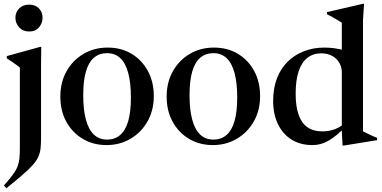

<svg xmlns="http://www.w3.org/2000/svg" viewBox="-20 -756 2022 1015"><path d="M134 -589.5Q101 -589.5 81.2 -611.5Q61.5 -633.5 61.5 -662.5Q61.5 -691 81.2 -711.2Q101 -731.5 134 -731.5Q167.5 -731.5 186.2 -711.2Q205 -691 205 -662.5Q205 -633.5 186.2 -611.5Q167.5 -589.5 134 -589.5ZM85 -399Q79.5 -404 69 -411.5Q58.5 -419 45 -428.2Q31.5 -437.5 16 -447.5V-459.5L191.5 -508H198L197 -410.5V-23.5Q197 7.5 194.2 30.5Q191.5 53.5 182.2 73.8Q173 94 153 116.5Q133 139 99.2 168.2Q65.5 197.5 14 239L0.5 225Q31 190.5 48 167.2Q65 144 72.8 124Q80.5 104 82.8 80Q85 56 85 20.5Z M546 -18Q587 -18 615.2 -42.2Q643.5 -66.5 657.8 -115.8Q672 -165 672 -240Q672 -317.5 658 -369.8Q644 -422 616 -448.5Q588 -475 546 -475Q505 -475 476.8 -451Q448.5 -427 434.2 -377.8Q420 -328.5 420 -253.5Q420 -176.5 434 -124Q448 -71.5 476 -44.8Q504 -18 546 -18ZM543 11Q473 11 417.8 -21.8Q362.5 -54.5 330.8 -112.2Q299 -170 299 -245.5Q299 -321.5 332.2 -380Q365.5 -438.5 422 -471.5Q478.5 -504.5 549 -504.5Q620.5 -504.5 675.2 -471.8Q730 -439 761.5 -381.2Q793 -323.5 793 -248Q793 -172 759.5 -113.5Q726 -55 669.2 -22Q612.5 11 543 11Z M1108 -18Q1149 -18 1177.2 -42.2Q1205.5 -66.5 1219.8 -115.8Q1234 -165 1234 -240Q1234 -317.5 1220 -369.8Q1206 -422 1178 -448.5Q1150 -475 1108 -475Q1067 -475 1038.8 -451Q1010.5 -427 996.2 -377.8Q982 -328.5 982 -253.5Q982 -176.5 996 -124Q1010 -71.5 1038 -44.8Q1066 -18 1108 -18ZM1105 11Q1035 11 979.8 -21.8Q924.5 -54.5 892.8 -112.2Q861 -170 861 -245.5Q861 -321.5 894.2 -380Q927.5 -438.5 984 -471.5Q1040.5 -504.5 1111 -504.5Q1182.5 -504.5 1237.2 -471.8Q1292 -439 1323.5 -381.2Q1355 -323.5 1355 -248Q1355 -172 1321.5 -113.5Q1288 -55 1231.2 -22Q1174.5 11 1105 11Z M1787 -371.5Q1787 -416.5 1756.8 -445.2Q1726.5 -474 1678 -474Q1635 -474 1604.8 -450.2Q1574.5 -426.5 1558.8 -379.2Q1543 -332 1543 -261Q1543 -193 1558.8 -148.8Q1574.5 -104.5 1605.8 -83Q1637 -61.5 1683.5 -61.5Q1720.5 -61.5 1752.5 -73.8Q1784.5 -86 1814 -115L1818.5 -97.5Q1787 -65.5 1761.8 -44.2Q1736.5 -23 1714.5 -11Q1692.5 1 1672.5 6Q1652.5 11 1632.5 11Q1567.5 11 1521 -18.2Q1474.5 -47.5 1449.2 -100.2Q1424 -153 1424 -222.5Q1424 -289.5 1444.2 -342Q1464.5 -394.5 1501.2 -430.5Q1538 -466.5 1587.5 -485.5Q1637 -504.5 1695 -504.5Q1724 -504.5 1752.8 -500.2Q1781.5 -496 1809.8 -487.2Q1838 -478.5 1864 -464.5L1787 -450.5V-636Q1780.5 -640.5 1767.5 -648.2Q1754.5 -656 1739 -664.8Q1723.5 -673.5 1708.5 -681V-692L1899 -736H1904.5L1899 -651V-62Q1903.5 -59.5 1912.5 -55Q1921.5 -50.5 1932.5 -45.2Q1943.5 -40 1954.2 -35.2Q1965 -30.5 1973.5 -27.5V-15L1797.5 13.5H1791L1787 -62.5Z"/></svg>

Font: Newsreader 60pt Medium
Style: Regular
Weight: 500
Designer: Hugues Gentile
Foundry: Production Type
Version: Version 1.003